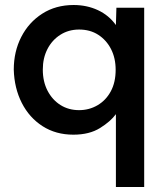

<svg xmlns="http://www.w3.org/2000/svg" viewBox="-20 -527 649 767"><path d="M443 220V-71Q422 -42 379.5 -15.5Q337 11 273 11Q203 11 150 -23Q97 -57 67 -116Q37 -175 35 -249Q35 -321 65 -379.5Q95 -438 149 -472.5Q203 -507 274 -507Q327 -507 371 -486.5Q415 -466 443 -427L445 -496H556V220ZM296 -87Q336 -87 369.5 -106.5Q403 -126 422.5 -162Q442 -198 442 -248Q442 -295 423.5 -331Q405 -367 372.5 -388Q340 -409 296 -409Q254 -409 221 -388Q188 -367 169.5 -331Q151 -295 151 -249Q151 -201 170 -164.5Q189 -128 221.5 -107.5Q254 -87 296 -87Z"/></svg>

Font: Rethink Sans SemiBold
Style: Regular
Weight: 600
Designer: The Rethink Sans project authors (Hans Thiessen). DM Sans designed by Colophon Foundry.
Foundry: Rethink Communications LLC
Version: Version 1.001